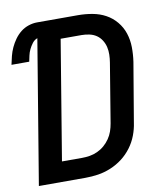

<svg xmlns="http://www.w3.org/2000/svg" viewBox="-82 -805 765 874"><g transform="rotate(-10 300.0 -367.5)"><path d="M27 0 137 -664Q123 -659 113.5 -646.5Q104 -634 97.5 -620.5Q91 -607 88 -593Q85 -579 82 -565H0Q4 -585 9 -604.5Q14 -624 22.5 -642.5Q31 -661 43.5 -678.5Q56 -696 72.5 -709Q89 -722 109 -728.5Q129 -735 148 -735H337Q371 -735 404 -729Q437 -723 464.5 -708Q492 -693 512.5 -668.5Q533 -644 543 -613.5Q553 -583 553.5 -549.5Q554 -516 549 -482L503 -209Q499 -180 488 -151Q477 -122 458 -96.5Q439 -71 414 -52Q389 -33 360 -21Q331 -9 301.5 -4.5Q272 0 243 0ZM150 -92H243Q261 -92 279 -95Q297 -98 314.5 -106Q332 -114 346.5 -126.5Q361 -139 372 -155Q383 -171 389 -188.5Q395 -206 398 -224L443 -497Q446 -515 446.5 -533.5Q447 -552 443 -569Q439 -586 429.5 -601Q420 -616 406 -625.5Q392 -635 374 -639Q356 -643 338 -643H241Z"/></g></svg>

Font: Iosevka Aile Semibold
Style: Italic
Weight: 600
Italic angle: -9°
Designer: Belleve Invis
Foundry: Belleve Invis
Version: Version 31.1.0; ttfautohint (v1.8.4)